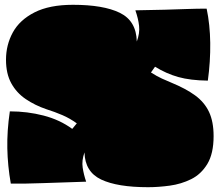

<svg xmlns="http://www.w3.org/2000/svg" viewBox="-20 -748 916 800"><path d="M597 32Q469 32 401.5 0Q334 -32 332 -113Q320 -79 324.5 -49.5Q329 -20 339 9Q240 12 159 15Q78 18 25 17Q12 -57 10.5 -130Q9 -203 21 -284Q94 -284 161.5 -266.5Q229 -249 281 -211L300 -234Q271 -255 239.5 -268.5Q208 -282 173 -293Q126 -309 87.5 -335Q49 -361 27 -401Q5 -441 5 -499Q5 -561 33.5 -613Q62 -665 124 -696.5Q186 -728 284 -728Q411 -728 479.5 -694.5Q548 -661 550 -575Q563 -610 559.5 -640.5Q556 -671 544 -705Q615 -706 666.5 -707.5Q718 -709 760 -710.5Q802 -712 841 -712Q855 -646 856 -569Q857 -492 846 -412Q773 -413 723 -427Q673 -441 626 -470L609 -446Q634 -430 655 -420.5Q676 -411 693 -404Q754 -379 793 -350.5Q832 -322 851 -281.5Q870 -241 870 -181Q870 -108 844 -65Q818 -22 776.5 -1.5Q735 19 687.5 25.5Q640 32 597 32Z"/></svg>

Font: Oi
Style: Regular
Weight: 400
Designer: Kostas Bartsokas, Mohamad Dakak
Foundry: Foundry5
Version: Version 4.000